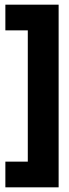

<svg xmlns="http://www.w3.org/2000/svg" viewBox="-20 -712 294 822"><path d="M231 90H3V-20H99V-582H3V-692H231Z"/></svg>

Font: Bricolage Grotesque 96pt Condensed Bricolage Grotesque 48pt Condensed Regular
Style: Bold
Weight: 700
Width: 3
Designer: Mathieu Triay
Foundry: Atelier Triay
Version: Version 1.001; ttfautohint (v1.8.4.7-5d5b);gftools[0.9.33.de